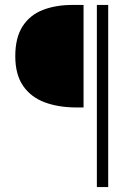

<svg xmlns="http://www.w3.org/2000/svg" viewBox="-20 -679 555 779"><path d="M373 80V-659H419V80ZM291 -243Q217 -243 161 -264Q105 -285 73.5 -331Q42 -377 42 -451Q42 -526 71.5 -572Q101 -618 153.5 -638.5Q206 -659 275 -659H319V-243Z"/></svg>

Font: Mada Light
Style: Regular
Weight: 300
Designer: Khaled Hosny
Version: Version 1.5